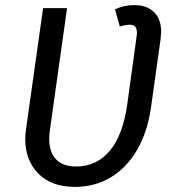

<svg xmlns="http://www.w3.org/2000/svg" viewBox="-20 -721 681 753"><path d="M612 -596Q612 -589 610 -569L572 -298Q558 -202 517 -132Q476 -62 413.5 -25Q351 12 274 12Q182 12 130.5 -40Q79 -92 79 -176Q79 -195 82 -214L149 -689H243L176 -213Q173 -194 173 -177Q173 -124 200 -96Q227 -68 278 -68Q359 -68 410.5 -129.5Q462 -191 479 -311L516 -580Q517 -585 517 -593Q517 -609 510 -616.5Q503 -624 489 -624Q473 -624 450 -617L431 -684Q465 -701 506 -701Q556 -701 584 -673.5Q612 -646 612 -596Z"/></svg>

Font: Fira Sans
Style: Italic
Weight: 400
Italic angle: -8°
Designer: bBox Type GmbH & Carrois Corporate GbR & Edenspiekermann AG
Foundry: bBox Type GmbH & Carrois Corporate GbR & Edenspiekermann AG
Version: Version 4.301